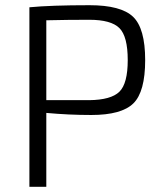

<svg xmlns="http://www.w3.org/2000/svg" viewBox="-20 -718 627 738"><path d="M93 0V-690Q176 -698 324 -698Q445 -698 491.5 -653.5Q538 -609 538 -487Q538 -365 492.5 -320.5Q447 -276 331 -276Q244 -276 158 -284V0ZM158 -333H323Q407 -334 439 -365.5Q471 -397 471 -487Q471 -578 439 -610Q407 -642 323 -642Q238 -642 158 -640Z"/></svg>

Font: Exo 2.0 Light
Style: Regular
Weight: 300
Designer: Natanael Gama
Version: Version 1.001;PS 001.001;hotconv 1.0.70;makeotf.lib2.5.58329